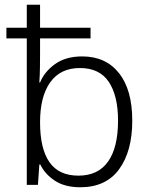

<svg xmlns="http://www.w3.org/2000/svg" viewBox="-20 -780 640 810"><path d="M319 10Q253 10 211 -18Q169 -46 150 -86H146L140 0H93V-618H7V-663H93V-760H149V-663H362V-618H149V-551Q149 -524 148.5 -493Q148 -462 146 -432H149Q167 -477 212 -509.5Q257 -542 327 -542Q426 -542 482 -471.5Q538 -401 538 -271Q538 -142 482.5 -66Q427 10 319 10ZM311 -39Q394 -39 436 -98.5Q478 -158 478 -271Q478 -376 439 -434.5Q400 -493 317 -493Q235 -493 192 -433Q149 -373 149 -264Q149 -153 188.5 -96Q228 -39 311 -39Z"/></svg>

Font: Noto Sans Mono Light
Style: Regular
Weight: 300
Designer: Monotype Design Team
Foundry: Monotype Imaging Inc.
Version: Version 2.014; ttfautohint (v1.8.4.7-5d5b)